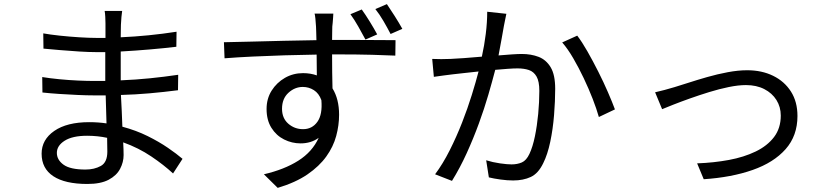

<svg xmlns="http://www.w3.org/2000/svg" viewBox="-20 -847 4040 932"><path d="M256 -105Q256 -71 288.5 -47.5Q321 -24 395 -24Q438 -24 469.5 -41.5Q501 -59 501 -111Q501 -124 500.5 -141.5Q500 -159 500 -178Q477 -183 452.5 -185.5Q428 -188 403 -188Q332 -188 294 -164Q256 -140 256 -105ZM573 -794Q571 -781 569.5 -765Q568 -749 567 -727Q567 -717 566.5 -701.5Q566 -686 566 -666Q702 -672 837 -693L836 -620Q777 -613 707.5 -607Q638 -601 566 -597Q566 -564 566 -530.5Q566 -497 566 -469Q566 -466 566 -463Q566 -460 566 -457Q639 -460 708 -467Q777 -474 845 -484L844 -409Q774 -400 706 -394Q638 -388 567 -386Q569 -347 571 -307.5Q573 -268 574 -232Q641 -214 696.5 -186.5Q752 -159 795 -129.5Q838 -100 866 -76L820 -5Q776 -46 714.5 -87.5Q653 -129 578 -156Q579 -137 579.5 -121.5Q580 -106 580 -94Q580 -60 563 -27.5Q546 5 507.5 25.5Q469 46 404 46Q296 46 239 8.5Q182 -29 182 -101Q182 -169 243.5 -211.5Q305 -254 413 -254Q457 -254 497 -248Q496 -282 495 -317Q494 -352 493 -384Q479 -384 464.5 -384Q450 -384 436 -384Q402 -384 357.5 -386Q313 -388 267.5 -391Q222 -394 186 -398L185 -473Q221 -467 267.5 -462.5Q314 -458 359 -456Q404 -454 437 -454Q451 -454 464.5 -454Q478 -454 491 -454Q491 -458 491 -461.5Q491 -465 491 -469Q491 -499 491 -531Q491 -563 491 -594Q481 -594 469.5 -594Q458 -594 447 -594Q412 -594 364 -597Q316 -600 269.5 -604Q223 -608 191 -611L190 -685Q223 -679 270 -674Q317 -669 365 -666Q413 -663 446 -663Q457 -663 468.5 -663Q480 -663 492 -663Q492 -683 492 -700.5Q492 -718 492 -734Q492 -747 491 -765.5Q490 -784 488 -794Z M1598 -781Q1598 -776 1597 -763Q1596 -750 1595 -737Q1594 -724 1593 -718Q1593 -707 1592.5 -690Q1592 -673 1592 -653Q1596 -653 1599.5 -653Q1603 -653 1607 -653Q1669 -653 1727 -653Q1785 -653 1831 -652.5Q1877 -652 1900 -652L1899 -577Q1857 -579 1786.5 -581Q1716 -583 1606 -583Q1602 -583 1599 -583Q1596 -583 1592 -583Q1592 -540 1592.5 -496.5Q1593 -453 1594 -418Q1626 -366 1626 -290Q1626 -239 1612 -187Q1598 -135 1564 -87.5Q1530 -40 1472.5 -0.5Q1415 39 1328 65L1261 -1Q1360 -24 1428 -67Q1496 -110 1527 -178Q1490 -151 1439 -151Q1397 -151 1359 -170Q1321 -189 1297.5 -226.5Q1274 -264 1274 -318Q1274 -368 1298.5 -407Q1323 -446 1363 -469Q1403 -492 1451 -492Q1487 -492 1518 -481Q1518 -504 1517.5 -530Q1517 -556 1517 -582Q1441 -581 1361.5 -578.5Q1282 -576 1207.5 -572.5Q1133 -569 1070 -564L1067 -642Q1123 -643 1199.5 -645Q1276 -647 1359 -649Q1442 -651 1516 -652Q1515 -673 1515 -690.5Q1515 -708 1514 -718Q1513 -738 1511 -756.5Q1509 -775 1507 -781ZM1349 -319Q1349 -273 1379.5 -246.5Q1410 -220 1451 -220Q1495 -220 1520.5 -255.5Q1546 -291 1540 -361Q1528 -394 1503.5 -409.5Q1479 -425 1450 -425Q1411 -425 1380 -396.5Q1349 -368 1349 -319ZM1736 -801Q1754 -776 1775 -742Q1796 -708 1811 -680L1754 -655Q1738 -685 1719 -718.5Q1700 -752 1681 -778ZM1858 -827Q1875 -802 1896 -769Q1917 -736 1933 -707L1876 -682Q1860 -713 1841 -745.5Q1822 -778 1802 -803Z M2438 -780Q2435 -767 2432 -751Q2429 -735 2426 -721Q2422 -699 2415 -659Q2408 -619 2400 -578Q2435 -581 2465 -583Q2495 -585 2513 -585Q2558 -585 2594.5 -571Q2631 -557 2653 -520.5Q2675 -484 2675 -416Q2675 -357 2669.5 -288.5Q2664 -220 2651 -158.5Q2638 -97 2617 -55Q2593 -5 2556.5 12Q2520 29 2471 29Q2443 29 2410 24.5Q2377 20 2353 14L2340 -69Q2372 -59 2407 -54Q2442 -49 2463 -49Q2491 -49 2513 -58.5Q2535 -68 2550 -100Q2566 -134 2576.5 -185Q2587 -236 2592.5 -294Q2598 -352 2598 -406Q2598 -452 2584.5 -475.5Q2571 -499 2547.5 -507Q2524 -515 2492 -515Q2474 -515 2445.5 -513Q2417 -511 2384 -508Q2370 -454 2350.5 -387Q2331 -320 2304.5 -247.5Q2278 -175 2245.5 -103.5Q2213 -32 2174 31L2092 -1Q2130 -52 2163 -117.5Q2196 -183 2223 -252Q2250 -321 2270 -385.5Q2290 -450 2303 -500Q2263 -496 2229.5 -492Q2196 -488 2176 -486Q2159 -484 2132.5 -480.5Q2106 -477 2086 -474L2078 -561Q2101 -560 2122 -560Q2143 -560 2167 -561Q2192 -562 2233 -565Q2274 -568 2319 -572Q2331 -626 2338 -682.5Q2345 -739 2345 -790ZM2782 -674Q2805 -644 2831.5 -597.5Q2858 -551 2884 -499.5Q2910 -448 2931 -399.5Q2952 -351 2965 -316L2887 -279Q2876 -318 2857 -367Q2838 -416 2813.5 -467.5Q2789 -519 2762.5 -564.5Q2736 -610 2709 -641Z M3160 -399Q3183 -404 3206.5 -410.5Q3230 -417 3254 -424Q3281 -432 3322.5 -445.5Q3364 -459 3413 -473Q3462 -487 3512.5 -496.5Q3563 -506 3607 -506Q3678 -506 3733 -479Q3788 -452 3819.5 -402.5Q3851 -353 3851 -284Q3851 -188 3793.5 -123Q3736 -58 3633.5 -22Q3531 14 3396 23L3364 -54Q3445 -57 3518 -70.5Q3591 -84 3648 -111.5Q3705 -139 3737.5 -182Q3770 -225 3770 -286Q3770 -328 3749 -361.5Q3728 -395 3690 -414.5Q3652 -434 3601 -434Q3564 -434 3517.5 -424.5Q3471 -415 3422.5 -400Q3374 -385 3329 -369Q3284 -353 3248.5 -339Q3213 -325 3194 -317Z"/></svg>

Font: Source Han Sans SC
Style: Regular
Weight: 400
Designer: Ryoko NISHIZUKA 西塚涼子 (kana, bopomofo & ideographs); Paul D. Hunt (Latin, Greek & Cyrillic); Sandoll Communications 산돌커뮤니
Foundry: Adobe
Version: Version 2.002;hotconv 1.0.116;makeotfexe 2.5.65601; ttfautoh